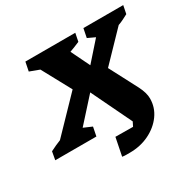

<svg xmlns="http://www.w3.org/2000/svg" viewBox="-193 -697 1034 1023"><g transform="rotate(-30 323.5 -185.5)"><path d="M-40 0 -31 -50Q4 -68 35 -80L229 -281L133 -458L74 -480L85 -535H392L382 -485Q350 -471 319 -460L375 -345L476 -459L431 -480L442 -535H687L677 -485Q662 -477 646 -469Q630 -461 613 -455L449 -285L539 -113Q562 -68 562 -33Q562 22 530 66.5Q498 111 444 137.5Q390 164 324 164Q313 164 301 164Q289 164 278 162L300 52Q325 52 351 52.5Q377 53 408 53Q415 40 421 27L302 -220L173 -77L224 -55L213 0Z"/></g></svg>

Font: Piazzolla SC
Style: Bold Italic
Weight: 700
Italic angle: -11.3°
Designer: Juan Pablo del Peral
Foundry: Huerta Tipografica
Version: Version 1.330